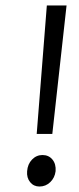

<svg xmlns="http://www.w3.org/2000/svg" viewBox="-20 -672 289 701"><path d="M223 -652 171 -183H114L151 -652ZM135 -106Q158 -106 171.5 -89.5Q185 -73 183 -47Q180 -23 163.5 -7Q147 9 124 9Q103 9 90 -7Q77 -23 79 -47Q81 -73 97 -89.5Q113 -106 135 -106Z"/></svg>

Font: Karla Tamil Inclined
Style: Regular
Weight: 400
Designer: Jonathan Pinhorn
Foundry: Jonathan Pinhorn
Version: Version 1.001